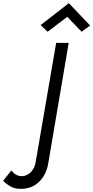

<svg xmlns="http://www.w3.org/2000/svg" viewBox="-184 -970 588 1210"><path d="M-112 104 -164 169Q-147 188 -119.5 204Q-92 220 -56 220Q15 221 61.5 176.5Q108 132 120 60L249 -700H170L41 50Q35 90 11 114Q-13 138 -42 140Q-66 141 -83.5 130.5Q-101 120 -112 104ZM240 -864 330 -770 384 -809 250 -950 72 -812 116 -770Z"/></svg>

Font: Jost* 400 Book Italic
Style: Italic
Weight: 400
Italic angle: -10°
Version: Version 3.200; ttfautohint (v0.97) -l 8 -r 50 -G 200 -x 14 -